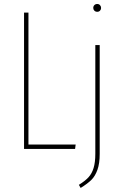

<svg xmlns="http://www.w3.org/2000/svg" viewBox="-20 -744 613 959"><path d="M465.8 -724.1Q474.1 -724.1 479.5 -718.3Q484.9 -712.4 484.9 -704.1Q484.9 -696.3 479.5 -690.7Q474.1 -685.1 465.8 -685.1Q457 -685.1 451.4 -690.7Q445.8 -696.3 445.8 -704.1Q445.8 -712.9 451.4 -718.5Q457 -724.1 465.8 -724.1ZM122.1 -681.2V-22H357.9L355 0H100.1V-681.2ZM478 -519V24.9Q478 72.3 466.8 103.8Q455.6 135.3 436.8 154.1Q418 172.9 382.8 194.8L374 179.2Q405.3 159.7 422.1 141.4Q439 123 447.5 95Q456.1 66.9 456.1 23.9V-519Z"/></svg>

Font: Fira Sans Compressed Thin
Style: Regular
Weight: 100
Width: 1
Designer: Carrois Corporate & Edenspiekermann AG
Foundry: Carrois Corporate GbR & Edenspiekermann AG
Version: Version 4.203;PS 004.203;hotconv 1.0.88;makeotf.lib2.5.64775